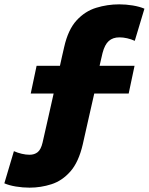

<svg xmlns="http://www.w3.org/2000/svg" viewBox="-74 -724 685 884"><path d="M62 140Q31 140 -0.8 134.8Q-32.5 129.5 -54 120L-10 -28Q7 -20.5 26 -16Q45 -11.5 62 -11.5Q84.5 -11.5 99.5 -23.5Q114.5 -35.5 122 -67.5Q134.5 -123.5 147.5 -180Q160 -236 173 -293.5H67.5L94.5 -421H202Q206.5 -442.5 211.5 -464Q216.5 -485.5 221.5 -507.5Q239.5 -587.5 278.5 -630Q317.5 -672.5 369 -688.2Q420.5 -704 475 -704Q506 -704 537.5 -698.8Q569 -693.5 591 -684L546.5 -536Q530 -543.5 511.5 -547.8Q493 -552 476 -552Q445.5 -552 426.8 -535.2Q408 -518.5 398 -479.5Q395.5 -468 391.5 -451.5Q387.5 -434.5 384.5 -421H545.5L518.5 -293.5H360Q347 -236.5 334 -179Q321 -121.5 307 -59Q288 22.5 250 65.5Q212 108.5 163 124.2Q114 140 62 140Z"/></svg>

Font: Heraclito ExtraBold
Style: Italic
Weight: 800
Italic angle: -12°
Designer: Kostas Bartsokas (font) & Cristiano Sobral (main changes)
Foundry: Kostas Bartsokas (font) & Cristiano Sobral (main changes)
Version: Version 1.00;July 8, 2020;FontCreator 13.0.0.2655 64-bit